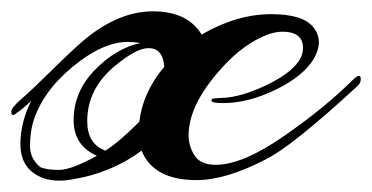

<svg xmlns="http://www.w3.org/2000/svg" viewBox="-42 -301 657 339"><path d="M493 -216Q493 -245 457 -245Q440 -245 421 -236Q379 -217 340 -170Q291 -112 291 -62Q291 -43 301.5 -26.5Q312 -10 339 -10Q386 -10 459 -60.5Q532 -111 582 -161Q595 -173 595 -161Q595 -154 588 -148Q474 -43 428 -20Q357 17 305 17Q229 17 208 -35Q154 5 84 16Q73 18 63 18Q33 18 13.5 1.5Q-6 -15 -6 -47Q-6 -84 13 -123Q0 -110 -12 -102Q-22 -93 -22 -104Q-22 -111 -4.5 -126Q13 -141 49 -176.5Q85 -212 106 -230Q167 -281 228 -281Q289 -281 314 -240Q376 -276 437 -276Q494 -276 512 -252Q521 -240 521 -226.5Q521 -213 512 -197Q493 -166 444.5 -142.5Q396 -119 352 -119Q334 -119 332 -122Q330 -125 334 -127L346 -128Q385 -128 439 -156Q493 -185 493 -216ZM248 -183Q246 -216 220 -216Q198 -216 159 -183Q112 -143 112 -87Q112 -47 144 -35Q168 -50 204 -86Q210 -138 248 -183ZM184 -227Q139 -227 85.5 -182.5Q32 -138 16 -84Q11 -65 11 -43Q11 -21 29 -6Q40 -1 62 -1Q84 -1 129 -26Q88 -44 88 -89Q88 -139 125.5 -177.5Q163 -216 206 -225Q195 -227 184 -227Z"/></svg>

Font: Arizonia
Style: Regular
Weight: 400
Designer: Robert E. Leuschke
Foundry: Robert E. Leuschke
Version: Version 1.003